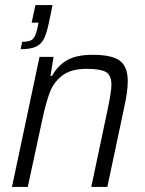

<svg xmlns="http://www.w3.org/2000/svg" viewBox="-20 -733 570 753"><path d="M128 -628 131 -644H104L119 -713H186L172 -645Q163 -603 153 -582Q143 -561 122 -550.5Q101 -540 61 -540L67 -569Q99 -569 110 -581Q121 -593 128 -628ZM135 -510H190L178 -435H184Q205 -474 241.5 -496Q278 -518 343 -518Q420 -518 450.5 -494.5Q481 -471 481 -416Q481 -374 468 -316L401 0H338L402 -303Q417 -375 417 -400Q417 -438 395.5 -450.5Q374 -463 319 -463Q258 -463 224 -436.5Q190 -410 175 -370Q160 -330 145 -260L89 0H27Z"/></svg>

Font: Saira Semi Condensed Light
Style: Italic
Weight: 300
Width: 4
Italic angle: -12°
Designer: Hector Gatti with collaboration of the Omnibus-Type team
Foundry: Omnibus-Type
Version: Version 1.001; ttfautohint (v1.8)